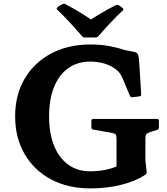

<svg xmlns="http://www.w3.org/2000/svg" viewBox="-20 -1001 897 1033"><path d="M639.8 -957.4Q647.6 -950.8 640.2 -944.2Q609.6 -916.2 576.9 -881.2Q544.1 -846.1 509.9 -807Q504.1 -799.4 493.9 -799.4H436.8Q426.6 -799.4 420.8 -807Q386.8 -846.7 352.9 -883.1Q318.9 -919.4 288.5 -948.6Q281.1 -955.2 288.9 -961.8Q294.9 -966.7 301.9 -971Q308.9 -975.4 315.4 -978.1Q324.4 -983 333 -978.1Q376.6 -955 412.8 -932.8Q449 -910.7 481.8 -887.6H455.7Q487.5 -908.3 523.9 -929.8Q560.2 -951.2 600.7 -972.2Q609.2 -976.6 618.2 -973Q624.2 -970.3 629.5 -966.3Q634.9 -962.3 639.8 -957.4ZM464.4 -669.6Q396.6 -669.6 346.9 -634Q297.2 -598.4 270.7 -532.6Q244.1 -466.8 244.1 -374.5Q244.1 -283.2 270.9 -217.1Q297.6 -151 347.1 -115.2Q396.6 -79.4 464.4 -79.4Q504.9 -79.4 541.5 -86.2Q578.1 -93 606.9 -105.6V-255.1Q606.9 -272.9 601.8 -278Q596.7 -283.1 583 -285.9L481.2 -303.8Q471.7 -305.4 471.7 -315.4V-351.4Q471.7 -361 481.7 -361H825.4Q835 -361 835 -351V-315Q835 -305 825.6 -302.2L787.6 -290.2Q770.9 -284.7 766.6 -278Q762.3 -271.3 762.3 -257V-138.7L768.5 -80.5Q769.9 -70.5 768.1 -67Q766.3 -63.5 758.3 -58.5Q707.4 -25.4 631.1 -6.4Q554.7 12.7 466.3 12.7Q345.7 12.7 254.5 -36Q163.3 -84.7 112.4 -172.2Q61.5 -259.8 61.5 -375.1Q61.5 -490.4 112.4 -577.2Q163.3 -664 254.7 -712.8Q346.1 -761.7 466.3 -761.7Q528.6 -761.7 577.1 -751.3Q625.6 -740.9 654.4 -731L693.2 -723.6Q707.9 -721.4 714.7 -716.9Q721.6 -712.5 724.6 -700.4Q727.7 -688.3 729.3 -661.9L739.6 -493.6Q741.1 -485 730.6 -482.6L692 -477.8Q682.4 -476.2 678.9 -485.8L639.2 -580.2Q631.7 -596.5 626.6 -604.1Q621.5 -611.7 611.3 -621.6Q582.6 -646.2 545.4 -657.9Q508.2 -669.6 464.4 -669.6Z"/></svg>

Font: Hahmlet
Style: Regular
Weight: 400
Designer: Minjoo Ham & Mark Frömberg
Foundry: hypertype
Version: Version 1.002